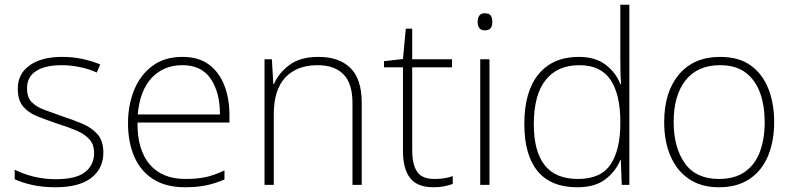

<svg xmlns="http://www.w3.org/2000/svg" viewBox="-20 -873 3345 810"><path d="M416 -230Q416 -161 364.5 -122Q313 -83 214 -83Q159 -83 115 -93Q71 -103 42 -117V-157Q80 -138 124 -127.5Q168 -117 215 -117Q301 -117 339 -147Q377 -177 377 -228Q377 -263 357.5 -285Q338 -307 303 -322Q268 -337 223 -351Q175 -367 137 -382.5Q99 -398 77 -424.5Q55 -451 55 -499Q55 -562 105.5 -597.5Q156 -633 241 -633Q288 -633 329 -624Q370 -615 403 -601L388 -567Q359 -581 319 -589.5Q279 -598 240 -598Q171 -598 132.5 -573.5Q94 -549 94 -500Q94 -463 113 -443Q132 -423 165 -410.5Q198 -398 241 -383Q287 -368 326.5 -351.5Q366 -335 391 -307Q416 -279 416 -230Z M750 -633Q818 -633 861.5 -600.5Q905 -568 926.5 -512.5Q948 -457 948 -387V-356H560Q559 -241 611.5 -179.5Q664 -118 762 -118Q811 -118 846.5 -125.5Q882 -133 927 -154V-116Q888 -99 849.5 -91Q811 -83 761 -83Q680 -83 626.5 -117Q573 -151 546.5 -212Q520 -273 520 -353Q520 -430 546 -493.5Q572 -557 623 -595Q674 -633 750 -633ZM750 -598Q670 -598 620 -544.5Q570 -491 561 -390H908Q908 -483 869 -540.5Q830 -598 750 -598Z M1323 -633Q1411 -633 1458.5 -586Q1506 -539 1506 -440V-93H1467V-438Q1467 -521 1429 -559.5Q1391 -598 1320 -598Q1233 -598 1184 -546.5Q1135 -495 1135 -390V-93H1096V-623H1127L1133 -519H1136Q1155 -564 1200.5 -598.5Q1246 -633 1323 -633Z M1812 -118Q1835 -118 1854.5 -121Q1874 -124 1890 -130V-97Q1874 -91 1854 -87Q1834 -83 1809 -83Q1740 -83 1710 -122Q1680 -161 1680 -236V-589H1600V-615L1680 -624L1692 -752H1719V-623H1887V-589H1719V-239Q1719 -180 1739.5 -149Q1760 -118 1812 -118Z M2025 -817Q2044 -817 2050.5 -807Q2057 -797 2057 -781Q2057 -765 2050.5 -755Q2044 -745 2025 -745Q2009 -745 2002 -755Q1995 -765 1995 -781Q1995 -797 2002 -807Q2009 -817 2025 -817ZM2045 -623V-93H2006V-623Z M2415 -83Q2304 -83 2248 -151Q2192 -219 2192 -350Q2192 -487 2252 -560Q2312 -633 2422 -633Q2492 -633 2535.5 -599.5Q2579 -566 2597 -518H2600Q2598 -547 2597.5 -577.5Q2597 -608 2597 -637V-853H2635V-93H2603L2599 -198H2597Q2578 -151 2534.5 -117Q2491 -83 2415 -83ZM2418 -118Q2515 -118 2556 -179.5Q2597 -241 2597 -353V-359Q2597 -475 2555.5 -536.5Q2514 -598 2424 -598Q2331 -598 2281.5 -535Q2232 -472 2232 -349Q2232 -234 2278 -176Q2324 -118 2418 -118Z M3246 -358Q3246 -278 3220.5 -216Q3195 -154 3143 -118.5Q3091 -83 3013 -83Q2938 -83 2886.5 -118Q2835 -153 2808.5 -215Q2782 -277 2782 -358Q2782 -485 2844.5 -559Q2907 -633 3018 -633Q3097 -633 3147 -597Q3197 -561 3221.5 -499Q3246 -437 3246 -358ZM2822 -358Q2822 -251 2869 -184.5Q2916 -118 3013 -118Q3080 -118 3123 -148.5Q3166 -179 3186 -233Q3206 -287 3206 -358Q3206 -426 3187 -480Q3168 -534 3126.5 -566Q3085 -598 3018 -598Q2923 -598 2872.5 -534.5Q2822 -471 2822 -358Z"/></svg>

Font: Noto Sans Telugu UI ExtraLight
Style: Regular
Weight: 200
Designer: Jelle Bosma - Monotype Design Team
Foundry: Monotype Imaging Inc.
Version: Version 2.005; ttfautohint (v1.8.4.7-5d5b)